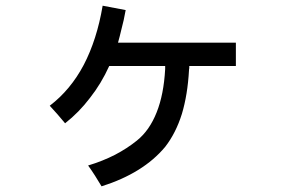

<svg xmlns="http://www.w3.org/2000/svg" viewBox="-20 -615 1040 684"><path d="M400.4 -462.9Q406.2 -483.4 413.1 -512.7Q420.9 -541 427.7 -579.1Q400.4 -584 345.7 -594.7Q325.2 -473.6 278.3 -383.8Q231.4 -294.9 157.2 -238.3Q170.9 -223.6 184.6 -208Q198.2 -191.4 211.9 -175.8Q261.7 -214.8 300.8 -266.6Q340.8 -317.4 369.1 -379.9Q435.5 -379.9 568.4 -379.9Q568.4 -377 568.4 -369.1Q563.5 -278.3 538.1 -214.8Q512.7 -150.4 467.8 -114.3Q432.6 -85.9 389.6 -63.5Q345.7 -41 293.9 -25.4Q306.6 -7.8 318.4 10.7Q330.1 29.3 341.8 48.8Q416 25.4 472.7 -9.8Q529.3 -44.9 568.4 -91.8Q606.4 -140.6 627.9 -209Q648.4 -277.3 653.3 -364.3Q653.3 -369.1 654.3 -372.1Q654.3 -376 654.3 -379.9Q710 -379.9 820.3 -379.9Q820.3 -400.4 820.3 -462.9Q714.8 -462.9 400.4 -462.9Z"/></svg>

Font: Aptus Gothic JP
Style: Medium
Weight: 400
Designer: Fuminori Ogawa / Motoya
Version: Version 1